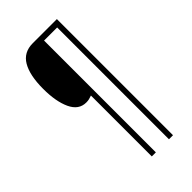

<svg xmlns="http://www.w3.org/2000/svg" viewBox="-269 -835 1037 1037"><g transform="rotate(-45 250.0 -316.5)"><path d="M394 127H363V-727H263V127H232V-338Q221 -334 211 -331.5Q201 -329 188 -329Q131 -329 103 -389Q75 -449 75 -546Q75 -649 107.5 -704.5Q140 -760 210 -760H394Z"/></g></svg>

Font: Noto Sans Telugu Condensed ExtraLight
Style: Regular
Weight: 200
Width: 3
Designer: Jelle Bosma - Monotype Design Team
Foundry: Monotype Imaging Inc.
Version: Version 2.005; ttfautohint (v1.8.4.7-5d5b)